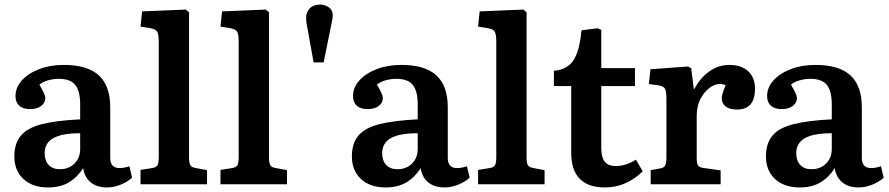

<svg xmlns="http://www.w3.org/2000/svg" viewBox="-20 -809 3902 843"><path d="M191 14Q123 14 83 -23Q43 -60 43 -122Q43 -180 72 -214Q101 -248 164.5 -264Q228 -280 332 -285V-351Q332 -409 310.5 -436Q289 -463 238 -463Q214 -463 190 -456Q166 -449 153 -437Q179 -394 179 -379Q179 -358 161 -344Q143 -330 112 -330Q81 -330 64.5 -345Q48 -360 48 -387Q48 -425 76 -456Q104 -487 152 -505.5Q200 -524 260 -524Q364 -524 414 -478Q464 -432 464 -338V-116Q464 -71 505 -71Q524 -71 548 -79L560 -29Q541 -11 510.5 1.5Q480 14 451 14Q405 14 378 -8.5Q351 -31 345 -71Q321 -32 283.5 -9Q246 14 191 14ZM243 -66Q282 -66 307 -91Q332 -116 332 -155V-224Q252 -224 214 -202.5Q176 -181 176 -136Q176 -104 193.5 -85Q211 -66 243 -66Z M597 0V-63L647 -71Q666 -74 671.5 -83.5Q677 -93 677 -121V-626Q677 -660 669.5 -671Q662 -682 636 -686L597 -692L604 -759L796 -767L810 -755V-118Q810 -96 815 -85Q820 -74 841 -71L889 -62V0Z M948 0V-63L998 -71Q1017 -74 1022.5 -83.5Q1028 -93 1028 -121V-626Q1028 -660 1020.5 -671Q1013 -682 987 -686L948 -692L955 -759L1147 -767L1161 -755V-118Q1161 -96 1166 -85Q1171 -74 1192 -71L1240 -62V0Z M1357 -535 1328 -695Q1326 -703 1325 -712.5Q1324 -722 1324 -731Q1324 -755 1340 -772Q1356 -789 1386 -789Q1406 -789 1423.5 -777Q1441 -765 1441 -743Q1441 -731 1437 -713L1401 -535Z M1673 14Q1605 14 1565 -23Q1525 -60 1525 -122Q1525 -180 1554 -214Q1583 -248 1646.5 -264Q1710 -280 1814 -285V-351Q1814 -409 1792.5 -436Q1771 -463 1720 -463Q1696 -463 1672 -456Q1648 -449 1635 -437Q1661 -394 1661 -379Q1661 -358 1643 -344Q1625 -330 1594 -330Q1563 -330 1546.5 -345Q1530 -360 1530 -387Q1530 -425 1558 -456Q1586 -487 1634 -505.5Q1682 -524 1742 -524Q1846 -524 1896 -478Q1946 -432 1946 -338V-116Q1946 -71 1987 -71Q2006 -71 2030 -79L2042 -29Q2023 -11 1992.5 1.5Q1962 14 1933 14Q1887 14 1860 -8.5Q1833 -31 1827 -71Q1803 -32 1765.5 -9Q1728 14 1673 14ZM1725 -66Q1764 -66 1789 -91Q1814 -116 1814 -155V-224Q1734 -224 1696 -202.5Q1658 -181 1658 -136Q1658 -104 1675.5 -85Q1693 -66 1725 -66Z M2079 0V-63L2129 -71Q2148 -74 2153.5 -83.5Q2159 -93 2159 -121V-626Q2159 -660 2151.5 -671Q2144 -682 2118 -686L2079 -692L2086 -759L2278 -767L2292 -755V-118Q2292 -96 2297 -85Q2302 -74 2323 -71L2371 -62V0Z M2636 14Q2488 14 2488 -139V-431H2412V-498Q2473 -504 2499 -546Q2525 -588 2533 -676L2604 -685L2620 -678V-510H2768V-431H2620V-158Q2620 -120 2634.5 -100Q2649 -80 2684 -80Q2729 -80 2772 -108L2802 -57Q2770 -25 2728 -5.5Q2686 14 2636 14Z M2837 0V-62L2881 -70Q2896 -73 2901 -83Q2906 -93 2906 -119V-372Q2906 -406 2900.5 -418Q2895 -430 2873 -434L2829 -440L2836 -505L3001 -517L3015 -509L3026 -419H3029Q3055 -468 3095 -496Q3135 -524 3183 -524Q3235 -524 3265 -496Q3295 -468 3295 -420Q3295 -328 3216 -328Q3183 -328 3166 -341.5Q3149 -355 3149 -377Q3149 -396 3166 -435Q3138 -447 3108.5 -431.5Q3079 -416 3059 -381Q3039 -346 3039 -302V-117Q3039 -93 3044 -84Q3049 -75 3066 -72L3144 -61V0Z M3491 14Q3423 14 3383 -23Q3343 -60 3343 -122Q3343 -180 3372 -214Q3401 -248 3464.5 -264Q3528 -280 3632 -285V-351Q3632 -409 3610.5 -436Q3589 -463 3538 -463Q3514 -463 3490 -456Q3466 -449 3453 -437Q3479 -394 3479 -379Q3479 -358 3461 -344Q3443 -330 3412 -330Q3381 -330 3364.5 -345Q3348 -360 3348 -387Q3348 -425 3376 -456Q3404 -487 3452 -505.5Q3500 -524 3560 -524Q3664 -524 3714 -478Q3764 -432 3764 -338V-116Q3764 -71 3805 -71Q3824 -71 3848 -79L3860 -29Q3841 -11 3810.5 1.5Q3780 14 3751 14Q3705 14 3678 -8.5Q3651 -31 3645 -71Q3621 -32 3583.5 -9Q3546 14 3491 14ZM3543 -66Q3582 -66 3607 -91Q3632 -116 3632 -155V-224Q3552 -224 3514 -202.5Q3476 -181 3476 -136Q3476 -104 3493.5 -85Q3511 -66 3543 -66Z"/></svg>

Font: Literata SemiBold
Style: Regular
Weight: 600
Designer: Latin by Veronika Burian and Jose Scaglione. Greek by Irene Vlachou. Cyrillic by Vera Evstafieva.
Foundry: TypeTogether
Version: Version 3.103; ttfautohint (v1.8.4.7-5d5b);gftools[0.9.29]